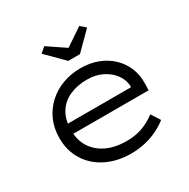

<svg xmlns="http://www.w3.org/2000/svg" viewBox="-168 -891 1035 1053"><g transform="rotate(-30 350.0 -364.5)"><path d="M368 10Q281 10 212.5 -24Q144 -58 106 -119Q68 -180 68 -259Q68 -322 90 -371.5Q112 -421 151.5 -458Q191 -495 244.5 -515Q298 -535 359 -535Q418 -535 467 -516.5Q516 -498 552 -464Q588 -430 607 -384Q626 -338 624 -282L623 -243H129L118 -306H566L548 -293V-317Q546 -353 522 -386.5Q498 -420 456 -441.5Q414 -463 359 -463Q297 -463 248.5 -441.5Q200 -420 172.5 -376Q145 -332 145 -264Q145 -202 174 -157Q203 -112 255.5 -87Q308 -62 381 -62Q435 -62 478 -77Q521 -92 565 -124L601 -68Q575 -47 539 -29Q503 -11 460 -0.5Q417 10 368 10ZM322 -603 215 -710 248 -739 374 -654H344L470 -739L503 -710L396 -603Z"/></g></svg>

Font: Lexend Exa Light
Style: Regular
Weight: 300
Designer: Bonnie Shaver-Troup, Thomas Jockin
Foundry: Lexend
Version: Version 1.007